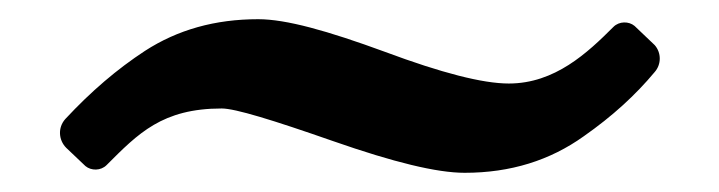

<svg xmlns="http://www.w3.org/2000/svg" viewBox="-20 -453 749 200"><path d="M249 -433C204 -433 165 -422 131 -400C102 -381 75 -358 48 -329C40 -320 41 -307 49 -299L69 -280C75 -275 85 -275 91 -281C124 -314 149 -340 211 -340C225 -340 264 -328 327 -306C390 -284 435 -273 464 -273C512 -273 553 -286 588 -311C618 -332 642 -354 662 -378C669 -386 669 -398 662 -406L641 -426C635 -431 625 -431 619 -425C592 -398 558 -366 510 -366C483 -366 440 -377 381 -399C321 -421 278 -433 249 -433Z"/></svg>

Font: DIN Rundschrift
Style: Mittel
Weight: 400
Version: Version 1.027